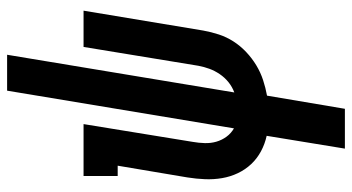

<svg xmlns="http://www.w3.org/2000/svg" viewBox="-245 -530 990 540"><g transform="rotate(-90 250.0 -260.0)"><path d="M102 215 138 -5Q115 -10 94.5 -21Q74 -32 58.5 -48.5Q43 -65 33 -86Q23 -107 19 -130.5Q15 -154 16 -178.5Q17 -203 21 -228L54 -424H25V-520H171L121 -213Q118 -196 117.5 -179Q117 -162 121.5 -146.5Q126 -131 135.5 -118Q145 -105 159 -97L265 -735H366L260 -96Q276 -102 289 -112.5Q302 -123 311.5 -137Q321 -151 326.5 -166Q332 -181 335 -197L388 -520H490L434 -183Q430 -161 423 -139.5Q416 -118 403.5 -98.5Q391 -79 373.5 -62.5Q356 -46 336 -34Q316 -22 294.5 -15Q273 -8 251 -4L214 215Z"/></g></svg>

Font: Iosevka Gothic
Style: Bold Italic
Weight: 700
Italic angle: -9°
Monospace: yes
Designer: Belleve Invis
Foundry: Belleve Invis
Version: Version 15.5.1; ttfautohint (v1.8.4)